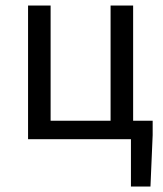

<svg xmlns="http://www.w3.org/2000/svg" viewBox="-20 -506 594 698"><path d="M82 0V-486H164V-67H382V-486H464V-67H535V-15L527 172H456V0Z"/></svg>

Font: Giro Regular
Style: Regular
Weight: 400
Designer: Paul D. Hunt
Foundry: Adobe Systems Incorporated
Version: Version 1.000;PS 1.0;hotconv 1.0.88;makeotf.lib2.5.647800